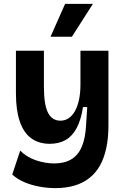

<svg xmlns="http://www.w3.org/2000/svg" viewBox="-20 -786 642 988"><path d="M265 182Q225 182 183.5 174.5Q142 167 105.5 151.5Q69 136 43 112L84 -11Q116 22 164 38.5Q212 55 259 55Q312 55 347.5 33.5Q383 12 401.5 -32.5Q420 -77 423 -144L429 -235H407Q397 -169 374.5 -127Q352 -85 317.5 -65.5Q283 -46 236 -46Q179 -46 140 -75Q101 -104 81.5 -162Q62 -220 62 -305V-525H206V-340Q206 -247 227 -206Q248 -165 291 -165Q314 -165 333 -177.5Q352 -190 365.5 -214Q379 -238 386.5 -272.5Q394 -307 394 -351V-525H538V-139Q538 -76 527 -24.5Q516 27 494.5 65.5Q473 104 440 130Q407 156 363.5 169Q320 182 265 182ZM350 -597H240L315 -766H458Z"/></svg>

Font: Bricolage Grotesque
Style: Bold
Weight: 700
Designer: Mathieu Triay
Foundry: Atelier Triay
Version: Version 1.001;gftools[0.9.33.dev8+g029e19f]